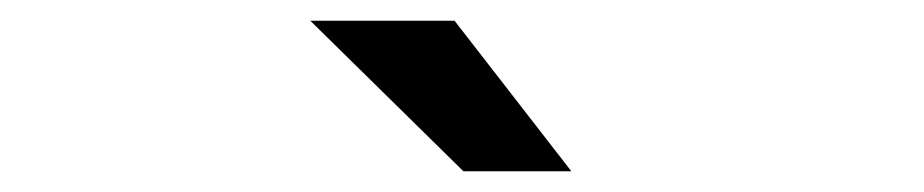

<svg xmlns="http://www.w3.org/2000/svg" viewBox="-20 -774 890 185"><path d="M530.5 -609H426.5L279 -754H418Z"/></svg>

Font: League Mono Wide Medium
Style: Regular
Weight: 500
Width: 8
Designer: Tyler Finck
Foundry: The League of Moveable Type / Tyler Finck
Version: Version 2.210